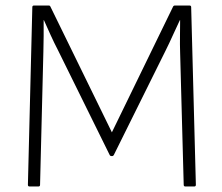

<svg xmlns="http://www.w3.org/2000/svg" viewBox="-20 -675 802 695"><path d="M87 0Q81 0 81 -6L97 -649Q97 -655 103 -655H157Q161 -655 163 -650L385 -196L606 -650Q608 -655 613 -655H666Q672 -655 672 -649L689 -6Q689 0 683 0H651Q645 0 645 -6L632 -485Q631 -515 631.5 -544Q632 -573 632 -602H631Q618 -575 605.5 -547Q593 -519 579 -491L392 -114Q390 -110 386 -110H384Q379 -110 377 -114L190 -493Q176 -520 163.5 -547.5Q151 -575 139 -602H138Q138 -573 138 -544.5Q138 -516 137 -487L125 -6Q125 0 119 0Z"/></svg>

Font: Sofia Sans ExtraLight
Style: Regular
Weight: 250
Version: Version 4.100-B